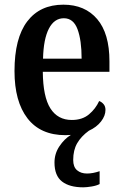

<svg xmlns="http://www.w3.org/2000/svg" viewBox="-20 -568 526 821"><path d="M336 233Q277 233 245 208Q213 183 213 127Q213 89 234 57.5Q255 26 283 9Q272 10 260 10Q153 10 97.5 -62Q42 -134 42 -264Q42 -405 96.5 -476.5Q151 -548 251 -548Q343 -548 395.5 -486.5Q448 -425 448 -306V-261H163Q164 -154 195.5 -104.5Q227 -55 287 -55Q332 -55 360.5 -79Q389 -103 404 -136Q415 -132 423 -122.5Q431 -113 431 -98Q431 -73 412 -48.5Q393 -24 360 -9Q327 15 310 44.5Q293 74 293 116Q293 146 309.5 160Q326 174 352 174Q377 174 406 164V219Q393 226 371.5 229.5Q350 233 336 233ZM329 -317Q329 -396 311.5 -443Q294 -490 253 -490Q212 -490 189 -445.5Q166 -401 164 -317Z"/></svg>

Font: Noto Serif Khmer Condensed SemiBold
Style: Regular
Weight: 600
Width: 3
Designer: Danh Hong and the Monotype Design Team
Foundry: Monotype Imaging Inc.
Version: Version 2.004; ttfautohint (v1.8.4.7-5d5b)